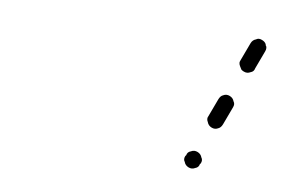

<svg xmlns="http://www.w3.org/2000/svg" viewBox="-28 -585 336 226"><g transform="rotate(5 140.0 -471.5)"><path d="M196 -399Q197 -395 201 -393Q205 -391 209 -393Q213 -394 214 -398L215 -399Q217 -403 215 -406Q214 -410 210 -412Q206 -414 202 -412Q198 -411 197 -407L196 -406Q194 -402 196 -399ZM219 -448Q220 -444 224 -442Q228 -440 232 -442Q235 -443 237 -447L247 -468Q249 -472 247 -475Q246 -479 242 -481Q238 -483 234 -481Q231 -480 229 -476L219 -455Q217 -452 219 -448ZM250 -521Q250 -519 251 -517Q252 -515 253 -513Q254 -512 256 -511Q260 -509 264 -511Q268 -512 269 -516L279 -537Q280 -539 280 -541Q280 -543 279 -544Q279 -546 277 -548Q276 -549 274 -550Q270 -552 267 -550Q263 -549 261 -545L251 -524Q250 -522 250 -521Z"/></g></svg>

Font: FRB American Cursive Dashed Light
Style: Italic
Weight: 300
Italic angle: -25°
Version: Version 2.0;Modular Font Editor K font №1